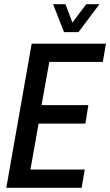

<svg xmlns="http://www.w3.org/2000/svg" viewBox="-20 -895 525 915"><path d="M10 0 131 -687H485L470 -600H215L178 -394H401L387 -306H164L125 -87H384L369 0ZM454 -875 354 -742H285L233 -875H292L338 -753H299L391 -875Z"/></svg>

Font: Archivo ExtraCondensed Medium
Style: Italic
Weight: 500
Width: 2
Italic angle: -10°
Designer: Hector Gatti
Foundry: Omnibus-Type
Version: Version 2.001